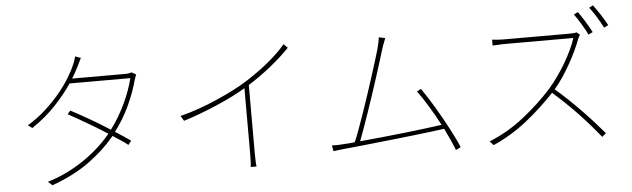

<svg xmlns="http://www.w3.org/2000/svg" viewBox="-51 -1024 4083 1241"><g transform="rotate(-5 1990.0 -404.0)"><path d="M846 -643Q842 -636 838.5 -624.5Q835 -613 833 -608Q813 -532 773.5 -446.5Q734 -361 677 -286Q706 -267 731.5 -250.5Q757 -234 776 -220L756 -194Q739 -208 713.5 -225Q688 -242 659 -261L652 -253Q586 -173 486 -100.5Q386 -28 244 23L217 -2Q278 -20 336.5 -48Q395 -76 448 -111.5Q501 -147 546.5 -187.5Q592 -228 628 -271L633 -278Q600 -299 565.5 -320Q531 -341 497.5 -360.5Q464 -380 434 -397Q404 -414 382 -426L401 -448Q424 -436 454 -419.5Q484 -403 517 -384Q550 -365 584.5 -344Q619 -323 652 -302Q680 -339 704.5 -380.5Q729 -422 748.5 -463.5Q768 -505 782.5 -545.5Q797 -586 806 -623H412Q369 -559 304.5 -489.5Q240 -420 147 -357L120 -377Q184 -416 237 -464Q290 -512 331 -561.5Q372 -611 400.5 -657.5Q429 -704 444 -740Q448 -748 454 -764.5Q460 -781 462 -794L499 -781Q492 -768 485 -753Q478 -738 472 -726Q455 -692 431 -653H772Q789 -653 798.5 -654.5Q808 -656 816 -660Z M1837 -730Q1814 -706 1784 -678.5Q1754 -651 1718.5 -622Q1683 -593 1644 -565Q1605 -537 1565 -512V-65Q1565 -42 1566 -18Q1567 6 1569 17H1531Q1533 6 1534 -18Q1535 -42 1535 -65V-494Q1495 -470 1447 -446Q1399 -422 1346.5 -399.5Q1294 -377 1238.5 -356Q1183 -335 1128 -318L1108 -351Q1168 -366 1229 -387.5Q1290 -409 1347 -434Q1404 -459 1455.5 -485Q1507 -511 1548 -537Q1586 -561 1624.5 -588.5Q1663 -616 1697.5 -644.5Q1732 -673 1761 -701Q1790 -729 1811 -755Z M2862 23Q2852 -4 2835.5 -41Q2819 -78 2798 -120Q2762 -115 2709.5 -108.5Q2657 -102 2596 -95Q2535 -88 2470.5 -81Q2406 -74 2345.5 -67.5Q2285 -61 2232.5 -55.5Q2180 -50 2145 -47Q2126 -45 2109.5 -43Q2093 -41 2073 -38L2066 -76Q2086 -75 2104.5 -75.5Q2123 -76 2143 -78Q2173 -79 2215 -84Q2228 -113 2245.5 -161Q2263 -209 2283 -266Q2303 -323 2323 -384.5Q2343 -446 2361 -501.5Q2379 -557 2392.5 -601.5Q2406 -646 2413 -669Q2421 -701 2424 -716Q2427 -731 2429 -746L2470 -737Q2465 -723 2458.5 -708Q2452 -693 2443 -663Q2436 -641 2422.5 -597Q2409 -553 2391.5 -498.5Q2374 -444 2354 -383.5Q2334 -323 2314.5 -266.5Q2295 -210 2278 -162.5Q2261 -115 2250 -87Q2314 -93 2390 -100.5Q2466 -108 2540 -116.5Q2614 -125 2678.5 -133Q2743 -141 2784 -147Q2750 -211 2712.5 -273Q2675 -335 2644 -375L2671 -390Q2688 -366 2709 -333.5Q2730 -301 2751.5 -265Q2773 -229 2794.5 -190.5Q2816 -152 2835 -116Q2854 -80 2869.5 -48Q2885 -16 2894 8Z M3781 -645Q3774 -660 3764 -678Q3754 -696 3742.5 -715Q3731 -734 3719.5 -751.5Q3708 -769 3698 -783L3725 -796Q3734 -783 3745.5 -766Q3757 -749 3768 -731Q3779 -713 3790 -694Q3801 -675 3809 -659ZM3726 -649Q3723 -645 3718.5 -637Q3714 -629 3712 -624Q3699 -588 3679.5 -547Q3660 -506 3636.5 -464.5Q3613 -423 3586.5 -383.5Q3560 -344 3532 -312Q3574 -276 3617 -235Q3660 -194 3700 -152.5Q3740 -111 3775 -72Q3810 -33 3837 -1L3812 21Q3786 -11 3751.5 -51Q3717 -91 3677.5 -133Q3638 -175 3595.5 -215.5Q3553 -256 3513 -291Q3429 -201 3329 -121Q3229 -41 3108 13L3084 -13Q3205 -62 3309 -144Q3413 -226 3498 -320Q3524 -350 3552 -389Q3580 -428 3605 -470Q3630 -512 3650 -554Q3670 -596 3681 -632H3241Q3230 -632 3215.5 -631.5Q3201 -631 3188 -630Q3173 -629 3157 -629V-667Q3172 -665 3187 -664Q3200 -663 3214.5 -662.5Q3229 -662 3241 -662H3660Q3691 -662 3706 -666ZM3826 -831Q3836 -817 3848 -800Q3860 -783 3872 -764.5Q3884 -746 3894.5 -728Q3905 -710 3913 -695L3885 -681Q3868 -715 3845 -752.5Q3822 -790 3800 -818Z"/></g></svg>

Font: SpoqaHanSansJP-Thin
Style: Regular
Weight: 250
Designer: [Source Han Sans]
Ryoko NISHIZUKA  (kana & ideographs); Paul D. Hunt (Latin, Greek & Cyrillic); Wenlong ZHANG  (bopomofo
Foundry: Spoqa (http://bi.spoqa.com)
Version: Version 1.002.20150607